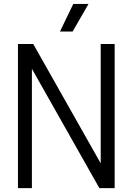

<svg xmlns="http://www.w3.org/2000/svg" viewBox="-20 -966 681 986"><path d="M72.2 0V-740H150.7L516.5 -93.1H497.2V-740H568.8V0H490.3L124.5 -646.9H143.8V0ZM288 -804.1 356.3 -945.8H434.6L353 -804.1Z"/></svg>

Font: Encode Sans SC Condensed Thin
Style: Regular
Weight: 100
Width: 3
Designer: Multiple Designers
Foundry: Impallari Type
Version: Version 3.002